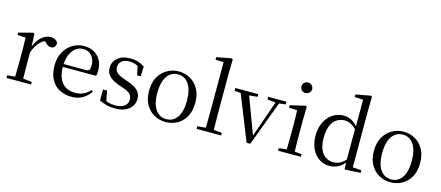

<svg xmlns="http://www.w3.org/2000/svg" viewBox="-54 -1396 4594 2002"><g transform="rotate(15 2243.0 -395.0)"><path d="M41 0V-28L152 -40H193L306 -28V0ZM124 0Q125 -24 125.5 -65Q126 -106 126.5 -150.5Q127 -195 127 -229V-289Q127 -341 126.5 -381Q126 -421 124 -458L36 -462V-488L190 -528L203 -520L209 -379V-378V-229Q209 -195 209.5 -150.5Q210 -106 210.5 -65Q211 -24 212 0ZM208 -319 187 -371H205Q220 -420 247 -455.5Q274 -491 307.5 -511Q341 -531 376 -531Q405 -531 427 -519.5Q449 -508 456 -486Q455 -459 443 -444Q431 -429 404 -429Q385 -429 370 -438.5Q355 -448 338 -467L315 -489L360 -487Q308 -473 271.5 -432.5Q235 -392 208 -319Z M746 15Q673 15 615 -15Q557 -45 524 -106Q491 -167 491 -257Q491 -341 525.5 -402.5Q560 -464 616 -497.5Q672 -531 738 -531Q803 -531 849.5 -503.5Q896 -476 920.5 -429Q945 -382 945 -323Q945 -287 938 -263H530V-294H820Q847 -294 856 -308Q865 -322 865 -352Q865 -416 831 -457.5Q797 -499 736 -499Q692 -499 656 -471.5Q620 -444 599 -392.5Q578 -341 578 -269Q578 -188 602.5 -136Q627 -84 670 -59.5Q713 -35 768 -35Q821 -35 860.5 -53.5Q900 -72 931 -108L947 -94Q914 -44 864 -14.5Q814 15 746 15Z M1211 15Q1163 15 1124 4.5Q1085 -6 1044 -25V-144H1088L1112 -18L1075 -20V-56Q1103 -37 1134 -27Q1165 -17 1209 -17Q1275 -17 1308.5 -44Q1342 -71 1342 -113Q1342 -150 1319.5 -173.5Q1297 -197 1236 -216L1184 -235Q1123 -257 1087.5 -291.5Q1052 -326 1052 -382Q1052 -445 1100.5 -488Q1149 -531 1239 -531Q1284 -531 1319.5 -520Q1355 -509 1392 -486L1389 -379H1349L1325 -496L1356 -490V-458Q1326 -479 1298 -488.5Q1270 -498 1239 -498Q1182 -498 1153 -473Q1124 -448 1124 -408Q1124 -372 1148 -349.5Q1172 -327 1226 -308L1277 -290Q1353 -264 1385 -228Q1417 -192 1417 -140Q1417 -97 1393.5 -61.5Q1370 -26 1325 -5.5Q1280 15 1211 15Z M1760 15Q1694 15 1637.5 -16Q1581 -47 1546 -107.5Q1511 -168 1511 -258Q1511 -348 1547 -408.5Q1583 -469 1640 -500Q1697 -531 1760 -531Q1825 -531 1882 -500.5Q1939 -470 1974.5 -409Q2010 -348 2010 -258Q2010 -168 1975 -107Q1940 -46 1883.5 -15.5Q1827 15 1760 15ZM1760 -16Q1835 -16 1877.5 -78Q1920 -140 1920 -257Q1920 -373 1877.5 -436Q1835 -499 1760 -499Q1686 -499 1643 -436Q1600 -373 1600 -257Q1600 -140 1643 -78Q1686 -16 1760 -16Z M2092 0V-28L2208 -39H2240L2358 -28V0ZM2182 0Q2183 -31 2183.5 -70.5Q2184 -110 2184.5 -151.5Q2185 -193 2185 -229V-744L2097 -748V-775L2255 -805L2270 -796L2267 -641V-229Q2267 -193 2267.5 -151.5Q2268 -110 2268.5 -70.5Q2269 -31 2270 0Z M2634 5 2426 -516H2518L2687 -63H2670L2676 -76L2830 -516H2869L2674 5ZM2373 -487V-516H2621V-487L2512 -477H2471ZM2728 -487V-516H2925V-487L2844 -477H2827Z M2972 0V-28L3082 -39H3113L3219 -28V0ZM3055 0Q3056 -24 3057 -65Q3058 -106 3058.5 -150.5Q3059 -195 3059 -229V-289Q3059 -340 3058 -381Q3057 -422 3055 -459L2966 -463V-489L3131 -528L3143 -520L3140 -380V-229Q3140 -195 3140.5 -150.5Q3141 -106 3142 -65Q3143 -24 3144 0ZM3092 -655Q3068 -655 3051 -670.5Q3034 -686 3034 -711Q3034 -736 3051 -752Q3068 -768 3092 -768Q3115 -768 3132.5 -752Q3150 -736 3150 -711Q3150 -686 3132.5 -670.5Q3115 -655 3092 -655Z M3528 15Q3465 15 3415.5 -19Q3366 -53 3337.5 -113Q3309 -173 3309 -252Q3309 -338 3340 -400.5Q3371 -463 3424 -497Q3477 -531 3542 -531Q3586 -531 3627.5 -509.5Q3669 -488 3705 -438H3714L3702 -411Q3666 -450 3633.5 -467.5Q3601 -485 3564 -485Q3518 -485 3480 -461.5Q3442 -438 3419.5 -387Q3397 -336 3397 -254Q3397 -178 3418 -129Q3439 -80 3475.5 -56.5Q3512 -33 3557 -33Q3598 -33 3632 -50.5Q3666 -68 3700 -110L3713 -82H3703Q3670 -33 3625 -9Q3580 15 3528 15ZM3693 10 3689 -89V-92V-431L3691 -440V-743L3600 -748V-775L3759 -805L3773 -796L3770 -644V-34L3864 -28V0Z M4187 15Q4121 15 4064.5 -16Q4008 -47 3973 -107.5Q3938 -168 3938 -258Q3938 -348 3974 -408.5Q4010 -469 4067 -500Q4124 -531 4187 -531Q4252 -531 4309 -500.5Q4366 -470 4401.5 -409Q4437 -348 4437 -258Q4437 -168 4402 -107Q4367 -46 4310.5 -15.5Q4254 15 4187 15ZM4187 -16Q4262 -16 4304.5 -78Q4347 -140 4347 -257Q4347 -373 4304.5 -436Q4262 -499 4187 -499Q4113 -499 4070 -436Q4027 -373 4027 -257Q4027 -140 4070 -78Q4113 -16 4187 -16Z"/></g></svg>

Font: Noto Serif TC
Style: Regular
Weight: 400
Designer: Ryoko NISHIZUKA  (kana & ideographs); Frank Grießhammer (Latin, Greek & Cyrillic); Wenlong ZHANG  (bopomofo); Sandoll Co
Foundry: Adobe
Version: Version 2.003-H1;hotconv 1.1.1;makeotfexe 2.6.0